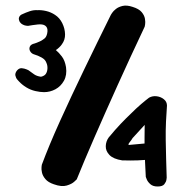

<svg xmlns="http://www.w3.org/2000/svg" viewBox="-20 -679 663 698"><path d="M176 -9Q155 -16 145 -28Q135 -40 132.5 -52Q130 -64 131 -72Q132 -80 132 -80Q158 -150 198 -238.5Q238 -327 286 -426.5Q334 -526 383 -625Q383 -625 387.5 -632Q392 -639 401.5 -646.5Q411 -654 426 -657.5Q441 -661 462 -654Q485 -647 495 -635Q505 -623 507 -610.5Q509 -598 507.5 -590Q506 -582 506 -582Q453 -470 407 -368Q361 -266 323.5 -180Q286 -94 259 -27Q259 -27 250 -18.5Q241 -10 222.5 -4.5Q204 1 176 -9ZM140 -344Q126 -344 108.5 -348Q91 -352 75.5 -361.5Q60 -371 49 -383Q49 -383 43.5 -389Q38 -395 36 -404Q34 -413 42 -423Q50 -432 59.5 -431Q69 -430 76 -427Q83 -424 83 -424Q95 -415 104.5 -408.5Q114 -402 129 -400Q142 -403 147 -411Q152 -419 152.5 -430Q153 -441 149 -450Q145 -462 132 -469.5Q119 -477 102 -482Q94 -485 89.5 -493Q85 -501 88.5 -509.5Q92 -518 106 -521Q109 -522 114.5 -524Q120 -526 128 -530Q136 -534 144 -541Q151 -549 152.5 -564Q154 -579 144 -586Q135 -592 117 -590Q99 -588 82 -585Q82 -585 76 -585.5Q70 -586 63 -589.5Q56 -593 52 -599Q47 -609 49 -615Q51 -621 54.5 -623.5Q58 -626 58 -626Q75 -634 89 -638.5Q103 -643 116 -642Q130 -643 147.5 -639Q165 -635 180 -625Q197 -614 206.5 -594.5Q216 -575 216.5 -554.5Q217 -534 205 -518Q202 -513 194.5 -506Q187 -499 183 -497Q194 -488 205 -473.5Q216 -459 220 -435Q224 -406 212.5 -385.5Q201 -365 181.5 -354.5Q162 -344 140 -344ZM553 -1Q536 -1 526.5 -9.5Q517 -18 513.5 -27Q510 -36 510 -36Q509 -63 507.5 -86.5Q506 -110 505.5 -133Q505 -156 505.5 -178.5Q506 -201 506 -225L462 -177Q458 -170 451.5 -162Q445 -154 448 -152L524 -159L533 -100Q505 -97 481 -96Q457 -95 424 -96Q392 -101 378 -115.5Q364 -130 364.5 -147.5Q365 -165 375 -179Q399 -208 419 -229Q439 -250 456 -266Q476 -286 493 -300.5Q510 -315 522 -324Q535 -331 550 -329Q565 -327 576 -318Q587 -309 587 -295Q585 -269 583.5 -237Q582 -205 582.5 -169.5Q583 -134 584 -99.5Q585 -65 586 -33Q586 -33 585 -25.5Q584 -18 577.5 -9.5Q571 -1 553 -1Z"/></svg>

Font: Sour Gummy Black
Style: Bold
Weight: 700
Version: Version 1.000